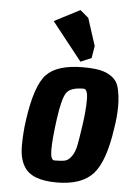

<svg xmlns="http://www.w3.org/2000/svg" viewBox="-55 -809 591 866"><g transform="rotate(5 240.5 -376.0)"><path d="M308 -512Q356 -512 386.5 -505.5Q417 -499 440 -482Q463 -465 471 -436Q481 -397 481 -350.5Q481 -304 472 -250Q451 -100 399.5 -42Q348 16 234 16Q120 16 86 -42Q64 -77 64 -135Q64 -193 72 -250Q94 -409 142.5 -460.5Q191 -512 308 -512ZM216 -82Q249 -82 264.5 -86Q280 -90 293.5 -109Q307 -128 313 -157.5Q319 -187 328.5 -253Q338 -319 338 -367.5Q338 -416 319 -416Q259 -416 241 -388.5Q223 -361 210.5 -269.5Q198 -178 198 -130Q198 -82 216 -82ZM343 -557 294 -536 158 -708 274 -768 312 -736 352 -612Z"/></g></svg>

Font: Chau Philomene One
Style: Italic
Weight: 400
Designer: Vicente Lamonaca
Foundry: TipoType
Version: Version 1.001